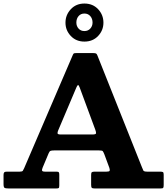

<svg xmlns="http://www.w3.org/2000/svg" viewBox="-20 -1065 945 1085"><path d="M0 -25V-76.5Q0 -86.5 3.8 -90.8Q7.5 -95 18.5 -95H91.5Q105.5 -95 109 -100Q112.5 -105 116.5 -114.5L391.5 -754.5Q394.5 -762 398 -763.5Q401.5 -765 412.5 -765H507.5Q519.5 -765 523.5 -762.2Q527.5 -759.5 530.5 -751.5L781.5 -121.5Q787 -108 790 -101.5Q793 -95 812.5 -95H885Q896.5 -95 900.8 -92.5Q905 -90 905 -77.5V-20Q905 -6.5 902 -3.2Q899 0 886 0H515Q502.5 0 498.8 -3.8Q495 -7.5 495 -20.5V-76.5Q495 -88.5 499 -91.8Q503 -95 515 -95H581.5Q598 -95 599.8 -100.2Q601.5 -105.5 598 -116.5L569.5 -193.5Q564 -207 560.5 -211Q557 -215 538 -215H287.5Q271.5 -215 265.5 -212.5Q259.5 -210 255 -199L221 -118Q216 -106 218 -100.5Q220 -95 235 -95H299Q309.5 -95 312.2 -91.5Q315 -88 315 -77.5V-17.5Q315 -5 311.8 -2.5Q308.5 0 297 0H29Q11.5 0 5.8 -3.5Q0 -7 0 -25ZM411.5 -570.5 309 -328.5Q304.5 -318 305.2 -311.5Q306 -305 323 -305H502Q522 -305 522.8 -311.8Q523.5 -318.5 518.5 -332L430.5 -570Q424.5 -586 420.5 -584.2Q416.5 -582.5 411.5 -570.5ZM457 -830Q410 -830 380 -861.8Q350 -893.5 350 -937Q350 -980.5 380 -1012.8Q410 -1045 457 -1045Q504.5 -1045 534.5 -1013Q564.5 -981 564.5 -937Q564.5 -893.5 534.5 -861.8Q504.5 -830 457 -830ZM457 -889.5Q477.5 -889.5 490.2 -903.5Q503 -917.5 503 -937.5Q503 -959.5 490.2 -974Q477.5 -988.5 457 -988.5Q436.5 -988.5 424 -974Q411.5 -959.5 411.5 -937.5Q411.5 -917.5 424 -903.5Q436.5 -889.5 457 -889.5Z"/></svg>

Font: Besley
Style: Bold
Weight: 700
Designer: Owen Earl
Foundry: indestructible type*
Version: Version 2.001; ttfautohint (v1.8.3)